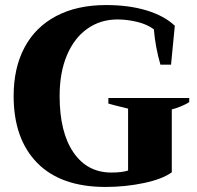

<svg xmlns="http://www.w3.org/2000/svg" viewBox="-20 -730 779 760"><path d="M34 -350Q34 -461 77 -542Q120 -623 202.5 -666.5Q285 -710 400 -710Q491 -710 561 -688.5Q631 -667 672 -628L657 -474H615Q595 -543 589 -614Q562 -634 522.5 -643.5Q483 -653 445 -653Q378 -653 326 -616.5Q274 -580 245 -511.5Q216 -443 216 -350Q216 -207 270.5 -127Q325 -47 421 -47Q462 -47 487 -55V-300Q425 -315 409 -320V-342H729V-326Q718 -318 696 -309Q674 -300 660 -297V-48Q623 -21 549.5 -5.5Q476 10 398 10Q221 10 127.5 -85Q34 -180 34 -350Z"/></svg>

Font: Trirong ExtraBold
Style: Regular
Weight: 800
Designer: Katatrad Team
Foundry: CadsonDemak
Version: Version 1.001